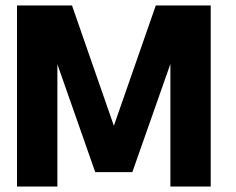

<svg xmlns="http://www.w3.org/2000/svg" viewBox="-20 -680 860 700"><path d="M748.2 -660V0H601.2V-573.8L645.2 -571.8L462.5 -52.5H327.2L145 -571.8L189.2 -573.8V0H42V-660H242.5L437 -101.2H353.2L548 -660Z"/></svg>

Font: League Spartan Extralight
Style: Regular
Weight: 200
Foundry: The League of Moveable Type
Version: Version 2.300; ttfautohint (v1.8.3)